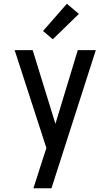

<svg xmlns="http://www.w3.org/2000/svg" viewBox="-20 -787 588 1022"><path d="M158 215Q169 180 180.5 145Q192 110 203 74L227 1L58 -520H154L275 -128L394 -520H490L254 215ZM261 -578 209 -622 336 -767 400 -713Z"/></svg>

Font: Iosevka Semi-Condensed Medium
Style: Regular
Weight: 500
Monospace: yes
Designer: Belleve Invis
Foundry: Belleve Invis
Version: Version 27.3.5